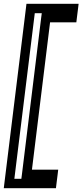

<svg xmlns="http://www.w3.org/2000/svg" viewBox="-24 -781 436 1016"><path d="M275 190 281 142 284 117H259H145L241 -663H355H380L383 -688L389 -736L392 -761H367H141H116L113 -736L-1 190L-4 215H21H247H272L275 190ZM89 165H52L160 -711H197L194 -688L92 142L89 165Z"/></svg>

Font: Gamestation Display Outline
Style: Italic
Weight: 400
Designer: Jonas Hecksher
Foundry: Jonas Hecksher, Playtypeª, e-types AS
Version: Version 1.003